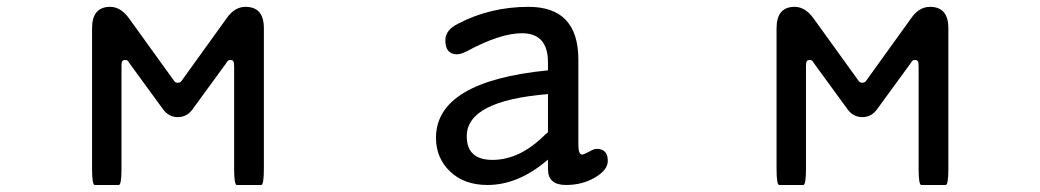

<svg xmlns="http://www.w3.org/2000/svg" viewBox="-20 -519 3040 561"><path d="M486.3 -286.1Q490.2 -280.3 492.7 -278.8Q495.1 -277.3 499 -277.3Q504.9 -277.3 507.3 -279.3Q509.8 -281.2 513.7 -287.1L641.6 -464.8Q665 -499 697.3 -499Q751 -499 751 -436.5V-26.4Q751 21.5 743.2 21.5Q743.2 21.5 671.9 21.5Q664.1 21.5 664.1 -26.4V-326.2Q664.1 -336.9 661.6 -340.3Q659.2 -343.8 653.3 -343.8Q649.4 -343.8 647 -342.3Q644.5 -340.8 640.6 -334L543 -200.2Q526.4 -176.8 499.5 -176.8Q472.7 -176.8 456.1 -200.2L358.4 -334Q354.5 -340.8 352.1 -342.3Q349.6 -343.8 345.7 -343.8Q339.8 -343.8 337.4 -340.3Q335 -336.9 335 -326.2V-26.4Q335 21.5 327.1 21.5H256.8Q249 21.5 249 -26.4V-436.5Q249 -499 301.8 -499Q333 -499 357.4 -464.8L486.3 -286.1Z M1581.1 -52.7Q1495.1 21.5 1404.3 21.5Q1335.9 21.5 1294.9 -18.1Q1253.9 -57.6 1253.9 -116.2Q1253.9 -281.2 1581.1 -313.5V-336.9Q1581.1 -421.9 1504.9 -421.9Q1441.4 -421.9 1343.8 -369.1Q1326.2 -360.4 1315.4 -360.4Q1281.2 -360.4 1281.2 -401.4Q1281.2 -431.6 1319.3 -450.2Q1413.1 -499 1524.4 -499Q1668.9 -499 1669.9 -346.7V-96.7Q1669.9 -67.4 1680.7 -67.4Q1685.5 -67.4 1700.2 -75.2Q1714.8 -84 1723.6 -84Q1755.9 -84 1755.9 -48.8Q1755.9 -22.5 1718.8 -0.5Q1681.6 21.5 1633.8 21.5Q1581.1 21.5 1581.1 -24.4V-52.7ZM1581.1 -244.1Q1343.8 -224.6 1343.8 -121.1Q1343.8 -51.8 1418.9 -51.8Q1500 -51.8 1574.2 -127Q1581.1 -131.8 1581.1 -132.8V-244.1Z M2486.3 -286.1Q2490.2 -280.3 2492.7 -278.8Q2495.1 -277.3 2499 -277.3Q2504.9 -277.3 2507.3 -279.3Q2509.8 -281.2 2513.7 -287.1L2641.6 -464.8Q2665 -499 2697.3 -499Q2751 -499 2751 -436.5V-26.4Q2751 21.5 2743.2 21.5Q2743.2 21.5 2671.9 21.5Q2664.1 21.5 2664.1 -26.4V-326.2Q2664.1 -336.9 2661.6 -340.3Q2659.2 -343.8 2653.3 -343.8Q2649.4 -343.8 2647 -342.3Q2644.5 -340.8 2640.6 -334L2543 -200.2Q2526.4 -176.8 2499.5 -176.8Q2472.7 -176.8 2456.1 -200.2L2358.4 -334Q2354.5 -340.8 2352.1 -342.3Q2349.6 -343.8 2345.7 -343.8Q2339.8 -343.8 2337.4 -340.3Q2335 -336.9 2335 -326.2V-26.4Q2335 21.5 2327.1 21.5H2256.8Q2249 21.5 2249 -26.4V-436.5Q2249 -499 2301.8 -499Q2333 -499 2357.4 -464.8L2486.3 -286.1Z"/></svg>

Font: YuPearl-Regular
Style: Regular
Weight: 400
Designer: Max Yao
Foundry: Max-Everyday
Version: Version 1.011; ttfautohint (v1.8.3)